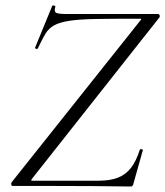

<svg xmlns="http://www.w3.org/2000/svg" viewBox="-20 -676 601 698"><path d="M456 2Q390 1 315.5 0.5Q241 0 167 0Q93 0 26 0Q22 0 21 -4.5Q20 -9 22 -13L489 -600Q494 -605 493.5 -606.5Q493 -608 487 -608Q391 -608 330 -607Q269 -606 233 -600.5Q197 -595 177 -584Q157 -573 145 -553Q133 -533 118 -501Q117 -497 111.5 -498.5Q106 -500 108 -504L170 -655Q171 -657 177 -655.5Q183 -654 181 -651Q176 -634 184 -629.5Q192 -625 226 -625Q280 -625 358 -625Q436 -625 554 -625Q559 -625 560.5 -620Q562 -615 559 -612L97 -27Q93 -22 93.5 -20.5Q94 -19 99 -19Q179 -19 239.5 -19Q300 -19 338 -19Q380 -19 408.5 -30Q437 -41 456 -65.5Q475 -90 488 -131Q489 -135 495 -133.5Q501 -132 499 -129L465 -8Q465 -5 462.5 -1.5Q460 2 456 2Z"/></svg>

Font: Cormorant Light
Style: Italic
Weight: 300
Italic angle: -10°
Designer: Christian Thalmann (Catharsis Fonts)
Foundry: Catharsis Fonts
Version: Version 4.000